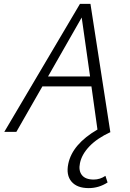

<svg xmlns="http://www.w3.org/2000/svg" viewBox="-20 -678 670 987"><path d="M462 245Q494 245 522 226L533 260Q488 289 436 289Q376 289 347.5 255.5Q319 222 331 164Q352 63 481 -12L450 -234H198L64 0H2L391 -658H445L547 0L548 1Q479 33 439.5 74.5Q400 116 391 161Q383 199 401 222Q419 245 462 245ZM227 -285H443L400 -588Z"/></svg>

Font: EauTest Semilight
Style: Italic
Weight: 300
Italic angle: -12°
Designer: Christian Thalmann (Catharsis Fonts)
Version: Version 0.001;PS 000.001;hotconv 1.0.88;makeotf.lib2.5.64775